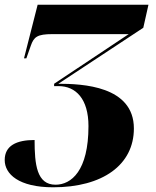

<svg xmlns="http://www.w3.org/2000/svg" viewBox="-52 -556 662 816"><path d="M174 240C384 240 517 145 517 -10C517 -191 297 -200 196 -200L557 -438L579 -536H108L50 -308H60L79 -362C92 -399 106 -411 171 -411H495L178 -200V-190H197C270 -190 324 -136 324 -20C324 170 251 229 184 229C104 229 95 143 95 39C18 39 -32 63 -32 124C-32 184 28 240 174 240Z"/></svg>

Font: Noto Serif Display Black
Style: Italic
Weight: 900
Italic angle: -12°
Designer: Monotype Design Team
Foundry: Monotype Imaging Inc.
Version: Version 2.009